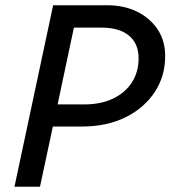

<svg xmlns="http://www.w3.org/2000/svg" viewBox="-20 -710 653 730"><path d="M35 0 182 -690H388Q452 -690 501.5 -665.5Q551 -641 579.5 -598Q608 -555 608 -497Q608 -420 568 -359.5Q528 -299 457 -264Q386 -229 293 -229H181L132 0ZM199 -313H300Q364 -313 410.5 -335.5Q457 -358 482 -397.5Q507 -437 507 -488Q507 -544 470.5 -574.5Q434 -605 366 -605H261Z"/></svg>

Font: Radio Canada
Style: Italic
Weight: 400
Italic angle: -12°
Designer: Charles Daoud, Etienne Aubert Bonn, Alexandre Saumier Demers, Jacques Le Bailly
Foundry: Radio-Canada
Version: Version 2.104;gftools[0.9.28.dev5+ged2979d]